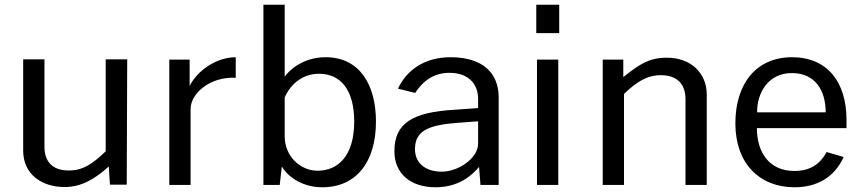

<svg xmlns="http://www.w3.org/2000/svg" viewBox="-20 -782 3646 812"><path d="M253 9C320 9 376 -20 440 -78L445 -1H516L518 -531H427V-142C372 -90 333 -61 271 -61C199 -61 167 -101 168 -165V-531H78V-145C78 -43 159 9 253 9Z M786 0V-321C786 -387 869 -459 977 -453V-540C899 -540 818 -488 782 -419V-530H696V0Z M1343 10C1487 10 1570 -97 1570 -268C1570 -422 1502 -540 1357 -540C1262 -540 1203 -485 1184 -458V-762H1094V0H1163L1172 -78C1189 -46 1247 10 1343 10ZM1323 -60C1251 -60 1184 -120 1184 -206V-370C1211 -431 1264 -470 1329 -470C1423 -470 1478 -399 1478 -268C1478 -122 1409 -60 1323 -60Z M1822 10C1898 10 1959 -20 2006 -76L2012 0H2089V-370C2089 -474 2021 -540 1885 -540C1776 -540 1700 -486 1663 -407L1736 -389C1774 -448 1823 -474 1881 -474C1956 -474 2002 -432 2002 -363V-325L1905 -318C1723 -308 1648 -260 1648 -143C1648 -46 1718 10 1822 10ZM1848 -56C1781 -56 1735 -91 1735 -151C1735 -231 1795 -254 1921 -263L2002 -269V-174C2002 -114 1920 -56 1848 -56Z M2251 -530V0H2341V-530ZM2248 -762V-642H2345V-762Z M2619 0V-385C2674 -437 2717 -464 2775 -464C2844 -464 2879 -426 2879 -363V0H2969V-382C2969 -473 2902 -538 2800 -538C2722 -538 2681 -507 2616 -456V-530H2529V0Z M3560 -240V-275C3560 -436 3478 -540 3330 -540C3178 -540 3090 -428 3090 -260C3090 -90 3193 10 3340 10C3435 10 3509 -32 3548 -118L3476 -139C3448 -88 3407 -59 3339 -59C3234 -59 3181 -137 3181 -240ZM3182 -307C3181 -388 3228 -473 3329 -473C3427 -473 3472 -400 3472 -307Z"/></svg>

Font: Cheyenne Sans
Style: Regular
Weight: 400
Designer: The Public Sans project authors (U.S. Web Design System), Libre Franklin designed by Pablo Impallari and Rodrigo Fuenzal
Foundry: The Cheyenne Sans Project Authors
Version: Version 2.007